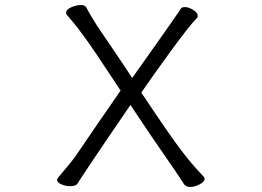

<svg xmlns="http://www.w3.org/2000/svg" viewBox="-20 -728 1040 761"><path d="M497 -312Q443 -233 408 -181.5Q373 -130 351.5 -98Q330 -66 318.5 -48.5Q307 -31 300 -20.5Q293 -10 287 0Q280 10 258 10Q240 10 223 2.5Q206 -5 206 -15Q206 -18 211 -25Q232 -49 254 -76Q276 -103 289 -123Q327 -179 369.5 -241Q412 -303 458 -369Q403 -453 367.5 -505.5Q332 -558 309.5 -588.5Q287 -619 272.5 -636.5Q258 -654 246 -668Q242 -672 242 -677Q242 -690 262 -699Q282 -708 300 -708Q316 -708 321 -700Q338 -668 366 -624Q395 -581 432.5 -526Q470 -471 504 -419Q566 -506 602.5 -558Q639 -610 658 -637Q677 -664 685 -676Q693 -688 697 -694Q702 -700 712 -700Q728 -700 746 -688.5Q764 -677 764 -665Q764 -660 760 -656Q744 -640 716 -604Q688 -568 655.5 -523.5Q623 -479 592.5 -436Q562 -393 540 -361Q596 -277 635 -220.5Q674 -164 701.5 -128Q729 -92 749.5 -69Q770 -46 787 -28Q791 -24 791 -19Q791 -8 771.5 2.5Q752 13 734 13Q719 13 711 4Q701 -10 685 -35Q669 -60 653 -82Q616 -135 576 -194Q536 -253 497 -312Z"/></svg>

Font: Moon Stars Kai T
Style: Regular
Weight: 400
Designer: GuiWonder
Version: Version 1.101